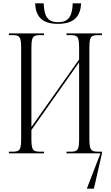

<svg xmlns="http://www.w3.org/2000/svg" viewBox="-20 -913 663 1143"><path d="M325 -771C424 -771 459 -818 463 -893H413C410 -808 382 -781 326 -781C270 -781 243 -807 240 -893H189C193 -817 227 -771 325 -771ZM33 0H242V-10H219C174 -10 167 -21 167 -90V-139L451 -542V-92C451 -21 445 -10 399 -10H376V0H578L497 210H539L587 0V-10H565C520 -10 512 -21 512 -91V-622C512 -693 519 -704 565 -704H587V-714H376V-704H399C445 -704 451 -693 451 -623V-559L167 -157V-622C167 -693 174 -704 219 -704H242V-714H33V-704H54C99 -704 106 -693 106 -623V-92C106 -21 99 -10 54 -10H33Z"/></svg>

Font: Noto Serif Display ExtraCondensed Light
Style: Regular
Weight: 300
Width: 2
Designer: Monotype Design Team
Foundry: Monotype Imaging Inc.
Version: Version 2.009